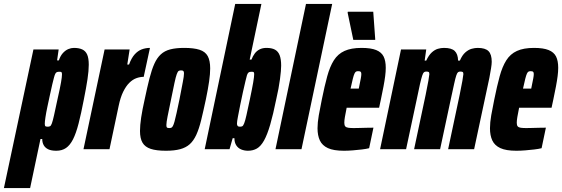

<svg xmlns="http://www.w3.org/2000/svg" viewBox="-83 -763 2875 982"><path d="M-63 199 88 -510H217L209 -454H218Q226 -478 239 -492Q252 -506 266.5 -512Q281 -518 295 -518Q321 -518 338 -510Q355 -502 363 -483.5Q371 -465 371 -432Q371 -401 364.5 -358Q358 -315 346 -255Q332 -182 319 -131.5Q306 -81 290.5 -50.5Q275 -20 254.5 -6Q234 8 205 8Q179 8 163.5 0.5Q148 -7 140.5 -20.5Q133 -34 133 -52H124L71 199ZM161 -115Q168 -115 173 -117.5Q178 -120 182.5 -132.5Q187 -145 193.5 -174Q200 -203 211 -255Q224 -312 229 -341Q234 -370 234 -382Q234 -389 232.5 -392Q231 -395 228 -395.5Q225 -396 220 -396Q214 -396 209 -394.5Q204 -393 200.5 -387Q197 -381 193 -366Q190 -356 184.5 -332Q179 -308 172.5 -278Q166 -248 159.5 -217.5Q153 -187 149.5 -163.5Q146 -140 146 -130Q146 -119 150 -117Q154 -115 161 -115Z M344 0 452 -510H580L568 -433H577Q589 -466 605.5 -484.5Q622 -503 642 -510.5Q662 -518 684 -518L652 -370Q633 -370 614 -363Q595 -356 578 -339Q561 -322 547 -293.5Q533 -265 524 -222L477 0Z M766 8Q717 8 688 -1.5Q659 -11 646 -33Q633 -55 633 -93Q633 -122 639 -162Q645 -202 657 -255Q670 -317 681.5 -362Q693 -407 706.5 -437Q720 -467 739.5 -485Q759 -503 788 -510.5Q817 -518 859 -518Q908 -518 937.5 -508.5Q967 -499 979.5 -476Q992 -453 992 -413Q992 -385 986.5 -346.5Q981 -308 970 -255Q957 -194 946 -149Q935 -104 921 -73.5Q907 -43 887.5 -25.5Q868 -8 838.5 0Q809 8 766 8ZM782 -108Q788 -108 792.5 -109.5Q797 -111 801 -118Q805 -125 809.5 -141Q814 -157 820 -184.5Q826 -212 835 -255Q846 -313 852 -343.5Q858 -374 858 -387Q858 -395 856 -398Q854 -401 851 -402Q848 -403 843 -403Q835 -403 830.5 -400Q826 -397 821 -383.5Q816 -370 809.5 -339.5Q803 -309 792 -255Q780 -197 774 -167Q768 -137 768 -124Q768 -116 769.5 -113Q771 -110 774.5 -109Q778 -108 782 -108Z M1185 8Q1167 8 1151 1.5Q1135 -5 1125.5 -19.5Q1116 -34 1116 -56H1107L1091 0H964L1120 -743H1254L1194 -458H1203Q1210 -476 1220 -489.5Q1230 -503 1245 -510.5Q1260 -518 1280 -518Q1307 -518 1323.5 -509Q1340 -500 1347.5 -480Q1355 -460 1355 -427Q1355 -404 1349 -358Q1343 -312 1330 -256Q1314 -177 1299 -125.5Q1284 -74 1267.5 -44.5Q1251 -15 1231 -3.5Q1211 8 1185 8ZM1144 -115Q1152 -115 1156.5 -117.5Q1161 -120 1166 -132.5Q1171 -145 1177.5 -174Q1184 -203 1195 -255Q1207 -312 1212 -341.5Q1217 -371 1217 -383Q1217 -390 1215.5 -392.5Q1214 -395 1211 -395.5Q1208 -396 1203 -396Q1198 -396 1194 -395Q1190 -394 1186.5 -390.5Q1183 -387 1180 -378Q1178 -372 1172.5 -348.5Q1167 -325 1159.5 -292Q1152 -259 1145.5 -225.5Q1139 -192 1134 -166.5Q1129 -141 1129 -131Q1129 -124 1132 -119.5Q1135 -115 1144 -115Z M1326 0 1482 -743H1616L1459 0Z M1676 8Q1623 8 1594 -5.5Q1565 -19 1553 -44.5Q1541 -70 1541 -107Q1541 -136 1547.5 -173.5Q1554 -211 1563 -254Q1577 -323 1590.5 -372.5Q1604 -422 1624.5 -454.5Q1645 -487 1679 -502.5Q1713 -518 1766 -518Q1814 -518 1841 -507Q1868 -496 1879 -474Q1890 -452 1890 -416Q1890 -397 1887 -373.5Q1884 -350 1878.5 -321Q1873 -292 1865 -254L1856 -212H1690Q1684 -182 1681 -164.5Q1678 -147 1678 -135Q1678 -122 1683 -116.5Q1688 -111 1699 -109.5Q1710 -108 1726 -108Q1735 -108 1753 -108.5Q1771 -109 1792 -109.5Q1813 -110 1827 -110L1805 -5Q1789 -1 1767.5 1.5Q1746 4 1722 6Q1698 8 1676 8ZM1710 -310H1752L1755 -325Q1760 -349 1762.5 -362.5Q1765 -376 1765 -384Q1765 -391 1763 -394Q1761 -397 1757.5 -398Q1754 -399 1749 -399Q1743 -399 1738.5 -397Q1734 -395 1730 -386.5Q1726 -378 1721.5 -360Q1717 -342 1710 -310ZM1724 -559 1695 -698 1696 -703H1826L1836 -564V-559Z M1861 0 1968 -510H2097L2089 -453H2097Q2110 -481 2125.5 -495Q2141 -509 2157 -513.5Q2173 -518 2188 -518Q2226 -518 2242.5 -502.5Q2259 -487 2260 -453H2269Q2281 -481 2297 -495Q2313 -509 2329.5 -513.5Q2346 -518 2360 -518Q2399 -518 2415.5 -501.5Q2432 -485 2432 -447Q2432 -435 2428.5 -413.5Q2425 -392 2420 -365L2342 0H2209L2268 -278Q2278 -326 2282 -350Q2286 -374 2287 -384Q2287 -393 2283 -395Q2279 -397 2271 -397Q2264 -397 2259.5 -393.5Q2255 -390 2250.5 -376.5Q2246 -363 2239.5 -333Q2233 -303 2221 -248L2168 0H2035L2094 -278Q2104 -326 2108 -350Q2112 -374 2113 -384Q2113 -393 2109 -395Q2105 -397 2097 -397Q2090 -397 2085.5 -393.5Q2081 -390 2076.5 -376.5Q2072 -363 2065 -333Q2058 -303 2047 -248L1994 0Z M2558 8Q2505 8 2476 -5.5Q2447 -19 2435 -44.5Q2423 -70 2423 -107Q2423 -136 2429.5 -173.5Q2436 -211 2445 -254Q2459 -323 2472.5 -372.5Q2486 -422 2506.5 -454.5Q2527 -487 2561 -502.5Q2595 -518 2648 -518Q2696 -518 2723 -507Q2750 -496 2761 -474Q2772 -452 2772 -416Q2772 -397 2769 -373.5Q2766 -350 2760.5 -321Q2755 -292 2747 -254L2738 -212H2572Q2566 -182 2563 -164.5Q2560 -147 2560 -135Q2560 -122 2565 -116.5Q2570 -111 2581 -109.5Q2592 -108 2608 -108Q2617 -108 2635 -108.5Q2653 -109 2674 -109.5Q2695 -110 2709 -110L2687 -5Q2671 -1 2649.5 1.5Q2628 4 2604 6Q2580 8 2558 8ZM2592 -310H2634L2637 -325Q2642 -349 2644.5 -362.5Q2647 -376 2647 -384Q2647 -391 2645 -394Q2643 -397 2639.5 -398Q2636 -399 2631 -399Q2625 -399 2620.5 -397Q2616 -395 2612 -386.5Q2608 -378 2603.5 -360Q2599 -342 2592 -310Z"/></svg>

Font: Saira ExtraCondensed Black
Style: Italic
Weight: 900
Width: 2
Italic angle: -12°
Designer: Hector Gatti with collaboration of the Omnibus-Type team
Foundry: Omnibus-Type
Version: Version 1.101